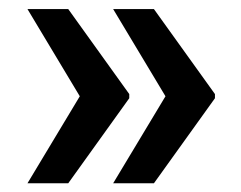

<svg xmlns="http://www.w3.org/2000/svg" viewBox="-20 -471 540 430"><path d="M132.8 -450.7 269.5 -260.3V-251L132.8 -60.5H41.5L158.7 -255.4L41.5 -450.7ZM324.7 -450.7 461.4 -260.3V-251L324.7 -60.5H233.4L350.6 -255.4L233.4 -450.7Z"/></svg>

Font: MAUL Bold
Style: Bold
Weight: 700
Designer: MAUL
Version: Version 1.0; 2020; ttfautohint (v1.8.3)